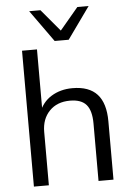

<svg xmlns="http://www.w3.org/2000/svg" viewBox="-62 -990 709 1036"><g transform="rotate(-5 293.0 -472.5)"><path d="M79 0V-736H160V-391H147Q168 -450 217.5 -480.5Q267 -511 332 -511Q422 -511 466 -462.5Q510 -414 510 -316V0H429V-311Q429 -381 401.5 -413Q374 -445 313 -445Q243 -445 201.5 -402Q160 -359 160 -289V0ZM259 -773 136 -945H197L297 -826L397 -945H458L335 -773Z"/></g></svg>

Font: Mulish ExtraLight
Style: Regular
Weight: 400
Version: Version 3.603